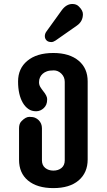

<svg xmlns="http://www.w3.org/2000/svg" viewBox="-20 -941 539 970"><path d="M197.8 -481.4Q218.3 -456.5 218.3 -440.2Q218.3 -423.8 213.9 -413.3Q209.5 -402.8 201.7 -395.5Q184.6 -378.9 162.4 -378.9Q140.1 -378.9 123.8 -390.1Q107.4 -401.4 95.7 -420.9Q71.3 -462.4 71.3 -529.3Q71.3 -595.2 118.2 -633.8Q165.5 -673.3 249.5 -673.3Q331.1 -673.3 377.9 -633.8Q422.9 -595.7 422.9 -529.8V-135.3Q422.9 -68.4 377 -29.3Q331.5 9.3 249.5 9.3Q167.5 9.3 121.1 -29.3Q76.2 -66.9 76.2 -133.8V-293Q76.2 -316.9 88.9 -329.1Q109.9 -350.6 128.2 -350.6Q146.5 -350.6 157 -346.2Q167.5 -341.8 175.3 -334Q191.9 -317.4 191.9 -293V-130.9Q191.9 -106 208.5 -92.5Q225.1 -79.1 249.8 -79.1Q274.4 -79.1 290.8 -92.5Q307.1 -106 307.1 -130.9V-527.3Q307.1 -551.8 290.3 -568.6Q273.4 -585.4 251.7 -585.4Q230 -585.4 217.3 -580.8Q204.6 -576.2 195.8 -568.4Q187 -560.5 182.1 -550Q177.2 -539.6 177.2 -525.9Q177.2 -512.2 183.6 -501.7Q189.9 -491.2 197.8 -481.4ZM291.5 -888.7Q314.9 -920.9 345.7 -920.9Q366.2 -920.9 378.4 -908.2Q398.9 -888.2 398.9 -869.6Q398.9 -832.5 368.2 -811.5L260.7 -736.3Q249 -728.5 239.7 -728.5Q223.1 -728.5 214.8 -737.3Q206.5 -746.1 206.5 -758.5Q206.5 -771 214.8 -782.2Z"/></svg>

Font: Supermercado
Style: Regular
Weight: 400
Designer: James Grieshaber
Foundry: James Grieshaber
Version: Version 1.002